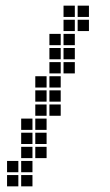

<svg xmlns="http://www.w3.org/2000/svg" viewBox="-20 -665 390 680"><path d="M205 -645V-605H245V-645ZM255 -645V-605H295V-645ZM205 -595V-555H245V-595ZM255 -595V-555H295V-595ZM205 -545V-505H245V-545ZM155 -495V-455H195V-495ZM205 -495V-455H245V-495ZM155 -445V-405H195V-445ZM205 -445V-405H245V-445ZM155 -395V-355H195V-395ZM105 -345V-305H145V-345ZM155 -345V-305H195V-345ZM105 -295V-255H145V-295ZM155 -295V-255H195V-295ZM105 -245V-205H145V-245ZM55 -195V-155H95V-195ZM105 -195V-155H145V-195ZM55 -145V-105H95V-145ZM105 -145V-105H145V-145ZM55 -95V-55H95V-95ZM5 -45V-5H45V-45ZM55 -45V-5H95V-45ZM5 -95V-55H45V-95ZM55 -245V-205H95V-245ZM105 -395V-355H145V-395ZM155 -545V-505H195V-545Z"/></svg>

Font: Nose Transport 13 Square
Style: Regular
Weight: 400
Designer: Nico Rohrbach
Foundry: Nose
Version: Version 1.400;Glyphs 3.2.3 (3260)